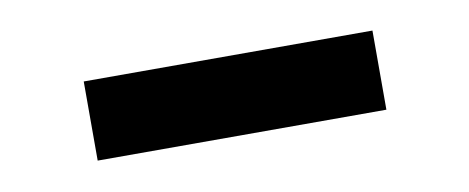

<svg xmlns="http://www.w3.org/2000/svg" viewBox="-28 -738 555 227"><g transform="rotate(-10 250.0 -624.5)"><path d="M76.7 -577.5V-672.5H423.3V-577.5Z"/></g></svg>

Font: Funnel Sans Light
Style: Bold
Weight: 700
Version: Version 1.000